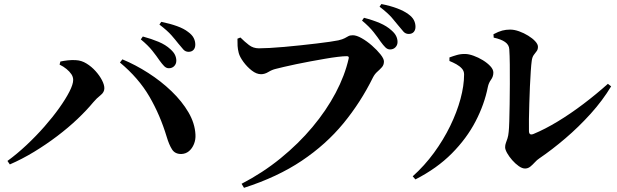

<svg xmlns="http://www.w3.org/2000/svg" viewBox="-20 -860 3000 933"><path d="M755 -566.5Q741.2 -587 720.5 -613.1Q699.9 -639.2 664.2 -668.7L674.1 -682.6Q715.9 -671.4 750.6 -656.8Q785.3 -642.2 807.8 -621.1Q824.2 -606.5 830.5 -592.9Q836.8 -579.2 836.8 -565Q836.8 -549.6 826.7 -539Q816.6 -528.4 800.3 -528.4Q787.8 -528.4 777.7 -538.7Q767.6 -549 755 -566.5ZM846.2 -648.7Q832.4 -666.5 813.2 -688.5Q794 -710.5 754.7 -740.7L763.6 -753.9Q806.2 -745.2 839.9 -733.1Q873.6 -721 893.9 -705Q913.2 -691 921.1 -675.6Q929 -660.2 929 -643.3Q929 -627.2 920.4 -617.7Q911.7 -608.2 896.2 -608.2Q881.5 -608.2 871.3 -619.1Q861.1 -630 846.2 -648.7ZM269.5 -546.1 273.4 -561Q288.5 -564.4 309.8 -566.8Q331.1 -569.2 350.2 -567.6Q376.1 -566.2 400.4 -551.3Q424.7 -536.4 444.4 -514.5Q464.1 -492.5 475.6 -470.2Q487.1 -448 487.1 -431Q487.1 -411.7 468.6 -397.3Q450 -382.8 433.4 -363.2Q401.3 -324.3 356.7 -281.9Q312.1 -239.6 258.3 -198.8Q204.5 -158 145.8 -122.3Q87.2 -86.7 27.8 -61L16.2 -77.9Q62.8 -111.8 109.1 -155.3Q155.4 -198.8 195.9 -244.9Q236.5 -291.1 267.8 -335.1Q299.2 -379.1 317.4 -414.8Q335.6 -450.6 335.6 -471.6Q335.6 -486.3 326.8 -499.5Q317.9 -512.7 303.2 -524.7Q288.6 -536.8 269.5 -546.1ZM861.5 -111.7Q830.7 -111 816.1 -133.8Q801.5 -156.6 790.2 -194.6Q758.1 -301.3 705.7 -391.1Q653.3 -480.9 562.8 -556.2L574.7 -571.6Q638.3 -545.3 700.5 -505.4Q762.7 -465.6 813.7 -416.5Q864.7 -367.4 895.9 -314Q927.1 -260.5 929.8 -206.1Q931.3 -181.6 922.5 -159.9Q913.6 -138.2 898.1 -125.3Q882.6 -112.5 861.5 -111.7Z M1829.7 -657.5Q1815.9 -678 1795.4 -704.1Q1774.8 -730.2 1739.2 -760L1748.8 -773.6Q1791.2 -762.7 1825.6 -748Q1859.9 -733.3 1882.8 -712.1Q1899.1 -697.8 1905.4 -684Q1911.8 -670.3 1911.8 -656Q1911.8 -640.9 1901.6 -630.3Q1891.5 -619.7 1875.2 -619.7Q1863.1 -619.7 1852.7 -629.8Q1842.3 -640 1829.7 -657.5ZM1916 -735.5Q1902.4 -753 1883.2 -775Q1864 -797 1824.4 -827.5L1833.3 -840.4Q1876.2 -832 1909.5 -819.5Q1942.8 -807 1963.7 -791.6Q1983.2 -777.7 1991.1 -762.4Q1999 -747 1999 -729.8Q1999 -714 1990.4 -704.5Q1981.7 -695 1966.2 -695Q1951.2 -695 1941.1 -705.7Q1931.1 -716.5 1916 -735.5ZM1238 -625.2Q1258 -625.2 1290.3 -626.9Q1322.5 -628.7 1361.6 -632.1Q1400.7 -635.5 1441 -639.9Q1481.4 -644.3 1518.2 -648.6Q1554.9 -652.9 1582.8 -657Q1610.7 -661.1 1623.9 -663.9Q1644.8 -668.8 1655 -674.4Q1665.1 -680 1673.2 -684.4Q1681.2 -688.7 1694.5 -688.7Q1712.3 -688.7 1737.6 -674.4Q1762.9 -660.1 1787.5 -638.5Q1812.1 -616.9 1828.9 -595.8Q1845.7 -574.7 1845.7 -561.3Q1845.7 -544.6 1835.8 -533.4Q1825.8 -522.3 1813.6 -511.5Q1801.3 -500.8 1792.8 -484.5Q1732.9 -362.9 1648.6 -260.4Q1564.3 -157.8 1446.2 -78.7Q1328.1 0.5 1165.7 52.7L1154 33.1Q1256.7 -20.2 1343.6 -90.9Q1430.6 -161.6 1498.3 -242.6Q1566 -323.5 1610.9 -408.4Q1655.8 -493.3 1674.3 -575.3Q1676.1 -582 1673.4 -584.5Q1670.7 -587 1665.4 -587Q1648.6 -587 1620.8 -583.6Q1593.1 -580.3 1558.8 -574.3Q1524.5 -568.4 1488.6 -561.8Q1452.7 -555.2 1419.7 -548.2Q1386.7 -541.2 1360.4 -535.1Q1334.1 -529.1 1320.1 -525.3Q1302.5 -521.3 1284.4 -510.4Q1266.4 -499.4 1248.7 -499.4Q1226.5 -499.4 1203.4 -517.3Q1180.4 -535.3 1162.7 -559.5Q1145.1 -583.7 1140.1 -602.5Q1135.3 -621.4 1134.5 -636.9Q1133.7 -652.4 1133.9 -672L1148.3 -677.8Q1169 -657.1 1189.8 -641.2Q1210.5 -625.2 1238 -625.2Z M2377.9 -693.6Q2402.2 -706.6 2420.4 -711.4Q2438.6 -716.2 2458.8 -716.2Q2479.1 -716.2 2502.4 -707.9Q2525.7 -699.6 2546.7 -686.6Q2567.8 -673.7 2580.9 -659.3Q2594.1 -645 2594.1 -632.6Q2594.1 -619.7 2587.8 -611.4Q2581.4 -603.1 2573.9 -593Q2566.3 -582.8 2563.9 -564.4Q2561.4 -547.3 2559.2 -513.9Q2557 -480.5 2555.1 -439.9Q2553.2 -399.2 2552.1 -357.4Q2551 -315.7 2550.3 -280.6Q2549.7 -245.4 2550.4 -223.9Q2550.4 -199.9 2572.9 -209.2Q2628.5 -232.3 2690.6 -269.9Q2752.6 -307.5 2815 -354.8Q2877.4 -402 2934 -452.7L2949.7 -440.3Q2908.2 -371.4 2850.1 -307.1Q2792 -242.8 2727.5 -187.8Q2663 -132.7 2600.7 -90.3Q2589.4 -82.9 2578.9 -71.2Q2568.3 -59.5 2557 -50.3Q2545.6 -41.1 2531.5 -41.1Q2517.4 -41.1 2500.7 -52.9Q2483.9 -64.8 2469 -81.8Q2454.1 -98.8 2444.3 -116.1Q2434.6 -133.4 2434.6 -144.5Q2434.6 -155.7 2438.2 -165.2Q2441.8 -174.7 2446 -187.5Q2450.2 -200.3 2451.9 -219.5Q2453.7 -233.9 2454.8 -269.9Q2455.9 -305.8 2456.6 -353.7Q2457.2 -401.5 2457.5 -451.9Q2457.8 -502.2 2457.3 -546.9Q2456.8 -591.6 2454.8 -620.6Q2453.8 -642.2 2434.3 -655.9Q2414.8 -669.6 2379.1 -677.1ZM2164 -563.7V-580.8Q2181.1 -587.2 2200.2 -592.7Q2219.3 -598.2 2241.1 -597.7Q2258.2 -597.4 2281.3 -589.1Q2304.5 -580.8 2326.6 -567.3Q2348.6 -553.7 2363 -538.1Q2377.4 -522.5 2377.4 -507.4Q2377.4 -488.3 2366.1 -472.7Q2354.7 -457.1 2350.7 -437.6Q2334 -352.9 2290.8 -270Q2247.7 -187.1 2175.7 -114.5Q2103.7 -41.8 1998.7 11.8L1985.5 -3.2Q2042.9 -54.7 2089 -117.7Q2135 -180.7 2167.7 -247.9Q2200.4 -315.1 2217.8 -379.5Q2235.2 -443.9 2235.2 -498.3Q2235.2 -514.8 2224.6 -526.7Q2214 -538.6 2197.7 -547.7Q2181.3 -556.8 2164 -563.7Z"/></svg>

Font: Noto Serif HK
Style: Regular
Weight: 200
Designer: Ryoko NISHIZUKA 西塚涼子 (kana & ideographs); Frank Grießhammer (Latin, Greek & Cyrillic); Wenlong ZHANG 张文龙 (bopomofo); San
Foundry: Adobe
Version: Version 2.001;hotconv 1.1.0;makeotfexe 2.6.0